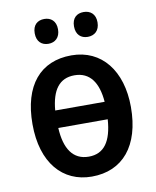

<svg xmlns="http://www.w3.org/2000/svg" viewBox="-84 -801 713 876"><g transform="rotate(-10 272.5 -363.0)"><path d="M127 -679C127 -640 150 -621 181 -621C211 -621 235 -640 235 -679C235 -718 211 -736 181 -736C150 -736 127 -718 127 -679ZM309 -679C309 -640 332 -621 363 -621C394 -621 418 -640 418 -679C418 -718 394 -736 363 -736C332 -736 309 -718 309 -679ZM501 -272C501 -440 414 -551 274 -551C130 -551 45 -452 45 -272C45 -93 136 10 271 10C414 10 501 -92 501 -272ZM272 -459C344 -459 380 -405 387 -316H158C166 -410 202 -459 272 -459ZM273 -82C199 -82 163 -139 158 -235H387C380 -134 344 -82 273 -82Z"/></g></svg>

Font: Noto Sans UI SemiCondensed Medium
Style: Regular
Weight: 500
Width: 4
Designer: Monotype Design Team
Foundry: Monotype Imaging Inc.
Version: Version 1.901